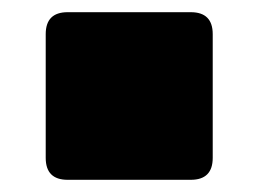

<svg xmlns="http://www.w3.org/2000/svg" viewBox="-20 -295 424 315"><path d="M293 0H91Q55 0 55 -36V-239Q55 -275 91 -275H293Q329 -275 329 -239V-36Q329 0 293 0Z"/></svg>

Font: Bungee Spice
Style: Regular
Weight: 400
Designer: David Jonathan Ross
Foundry: David Jonathan Ross
Version: Version 2.000